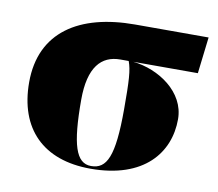

<svg xmlns="http://www.w3.org/2000/svg" viewBox="-66 -613 796 700"><g transform="rotate(10 332.5 -263.0)"><path d="M311 10C509 10 594 -99 594 -223C594 -324 492 -391 397 -401H636L652 -536H380C174 -536 36 -448 36 -262C36 -90 135 10 311 10ZM311 0C255 0 234 -66 234 -232C234 -353 279 -401 349 -401H380C392 -369 394 -330 394 -225C394 -49 369 0 311 0Z"/></g></svg>

Font: Noto Serif Display Black
Style: Regular
Weight: 900
Designer: Monotype Design Team
Foundry: Monotype Imaging Inc.
Version: Version 2.009